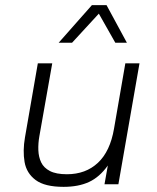

<svg xmlns="http://www.w3.org/2000/svg" viewBox="-20 -716 610 746"><path d="M227 10Q154 10 118.5 -16.5Q83 -43 75.5 -86.5Q68 -130 77 -182L127 -470H183L133 -187Q128 -159 129 -132.5Q130 -106 140 -85Q150 -64 174 -51.5Q198 -39 240 -39Q313 -39 360.5 -83.5Q408 -128 423 -216L467 -470H522L440 0H386L399 -73Q367 -28 326 -9Q285 10 227 10ZM208 -550 337 -696H394L473 -550H428L364 -663L260 -550Z"/></svg>

Font: Gantari Light
Style: Italic
Weight: 300
Italic angle: -10°
Version: Version 1.000